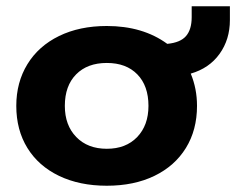

<svg xmlns="http://www.w3.org/2000/svg" viewBox="-20 -578 761 613"><path d="M32 -240Q32 -315 67.5 -373Q103 -431 168.5 -463Q234 -495 321 -495Q436 -495 514 -438Q556 -442 574 -463Q592 -484 592 -523V-558H714V-514Q714 -452 681 -406Q648 -360 589 -343Q609 -295 609 -240Q609 -163 573.5 -105.5Q538 -48 473 -16.5Q408 15 321 15Q234 15 168.5 -16.5Q103 -48 67.5 -105.5Q32 -163 32 -240ZM454 -240Q454 -304 418.5 -340.5Q383 -377 321 -377Q259 -377 223 -340.5Q187 -304 187 -240Q187 -178 223.5 -140.5Q260 -103 321 -103Q382 -103 418 -140.5Q454 -178 454 -240Z"/></svg>

Font: Prompt SemiBold
Style: Regular
Weight: 600
Designer: Katatrad Team
Foundry: CadsonDemak
Version: Version 1.000